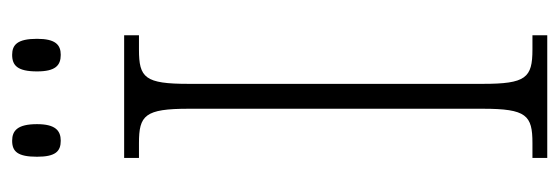

<svg xmlns="http://www.w3.org/2000/svg" viewBox="-330 -614 943 324"><g transform="rotate(-90 142.0 -451.5)"><path d="M212 -821C229 -821 239 -830 239 -861C239 -894 229 -903 212 -903C194 -903 184 -894 184 -861C184 -830 194 -821 212 -821ZM67 -821C84 -821 95 -830 95 -861C95 -894 84 -903 67 -903C49 -903 40 -894 40 -861C40 -830 49 -821 67 -821ZM38 0H245V-25H221C173 -25 163 -36 163 -109V-605C163 -679 173 -689 221 -689H245V-714H38V-689H63C110 -689 121 -679 121 -605V-109C121 -35 110 -25 63 -25H38Z"/></g></svg>

Font: Noto Serif Devanagari Condensed ExtraLight
Style: Regular
Weight: 200
Width: 3
Designer: Universal Thirst, Indian Type Foundry and the Monotype Design Team
Foundry: Monotype Imaging Inc.
Version: Version 2.004